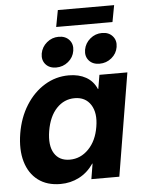

<svg xmlns="http://www.w3.org/2000/svg" viewBox="-58 -902 713 959"><g transform="rotate(-5 298.0 -422.5)"><path d="M206.5 10.7Q139.2 10.7 94.5 -22.9Q49.8 -56.6 32.2 -117.2Q14.6 -177.7 27.8 -258.3Q41 -337.4 79.1 -397.9Q117.2 -458.5 172.9 -492.4Q228.5 -526.4 294.4 -526.4Q344.2 -526.4 380.4 -506.1Q416.5 -485.8 433.6 -445.8H435.5L447.3 -515.6H587.4L502 0H361.8L374.5 -77.1H373Q343.3 -33.7 300.3 -11.5Q257.3 10.7 206.5 10.7ZM263.2 -106.4Q317.4 -106.4 357.7 -147.7Q397.9 -189 409.2 -258.3Q420.9 -327.1 394.3 -368.7Q367.7 -410.2 313.5 -410.2Q260.7 -410.2 222.9 -370.4Q185.1 -330.6 172.9 -258.3Q161.1 -186 185.8 -146.2Q210.4 -106.4 263.2 -106.4ZM550.8 -856 535.2 -772.5H252.9L268.6 -856ZM235.8 -570.8Q201.7 -570.8 182.9 -592.3Q164.1 -613.8 169.4 -646.5Q175.3 -679.2 201.2 -700.9Q227.1 -722.7 260.7 -722.7Q294.9 -722.7 314 -700.9Q333 -679.2 327.6 -646.5Q322.3 -613.8 296.1 -592.3Q270 -570.8 235.8 -570.8ZM453.1 -570.8Q418.9 -570.8 400.1 -592.3Q381.3 -613.8 386.7 -646.5Q392.6 -679.2 418.5 -700.9Q444.3 -722.7 478.5 -722.7Q512.2 -722.7 531.2 -700.9Q550.3 -679.2 544.9 -646.5Q539.6 -613.8 513.4 -592.3Q487.3 -570.8 453.1 -570.8Z"/></g></svg>

Font: Inter Display
Style: Bold Italic
Weight: 700
Italic angle: -9.39999°
Designer: Rasmus Andersson
Foundry: rsms
Version: Version 4.000;git-a52131595